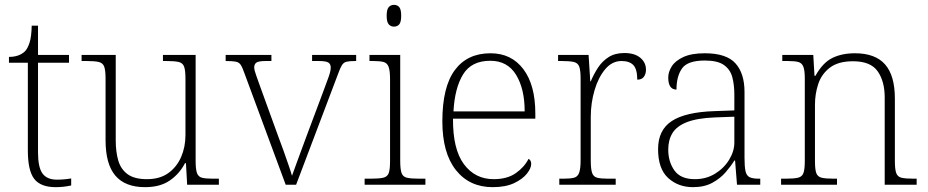

<svg xmlns="http://www.w3.org/2000/svg" viewBox="-20 -763 3833 793"><path d="M210 10Q148 10 121.5 -24Q95 -58 95 -142V-504H17V-528Q59 -528 83 -551Q94 -562 102 -586.5Q110 -611 111 -657H137V-536H265V-504H137V-134Q137 -72 155.5 -46.5Q174 -21 215 -21Q245 -21 274 -26V3Q243 10 210 10Z M579 10Q497 10 456.5 -37.5Q416 -85 416 -184V-439Q416 -472 410.5 -487.5Q405 -503 388 -507Q371 -511 338 -511H317V-536H458V-183Q458 -136 468.5 -100Q479 -64 507 -43.5Q535 -23 587 -23Q640 -23 675 -48Q710 -73 728 -114.5Q746 -156 746 -205V-438Q746 -472 740.5 -487.5Q735 -503 718 -507Q701 -511 668 -511H653V-536H788V-97Q788 -64 793.5 -48.5Q799 -33 814 -29Q829 -25 858 -25H884V0H753L748 -89H744Q722 -46 682 -18Q642 10 579 10Z M989 -462Q981 -485 974 -495.5Q967 -506 953 -508.5Q939 -511 912 -511V-536H1101V-511H1079Q1048 -511 1039 -504.5Q1030 -498 1030 -485Q1030 -473 1038.5 -450.5Q1047 -428 1054 -407L1128 -203Q1139 -175 1150 -143.5Q1161 -112 1171 -83.5Q1181 -55 1186 -37Q1193 -56 1208.5 -99Q1224 -142 1248 -206L1311 -374Q1327 -417 1336.5 -443Q1346 -469 1346 -484Q1346 -498 1336.5 -504.5Q1327 -511 1295 -511H1269V-536H1451V-511H1447Q1423 -511 1411 -508Q1399 -505 1392 -493.5Q1385 -482 1376 -457L1203 0H1160Z M1607 -653Q1594 -653 1585.5 -662.5Q1577 -672 1577 -698Q1577 -724 1585.5 -733.5Q1594 -743 1607 -743Q1621 -743 1629 -733.5Q1637 -724 1637 -698Q1637 -672 1629 -662.5Q1621 -653 1607 -653ZM1486 0V-25H1513Q1546 -25 1563 -29Q1580 -33 1585.5 -48Q1591 -63 1591 -97V-435Q1591 -471 1585 -487Q1579 -503 1564 -507Q1549 -511 1521 -511H1506V-536H1633V-98Q1633 -64 1638.5 -48.5Q1644 -33 1660.5 -29Q1677 -25 1711 -25H1737V0Z M2015 10Q1919 10 1863 -60.5Q1807 -131 1807 -262Q1807 -404 1858.5 -473.5Q1910 -543 2006 -543Q2092 -543 2141.5 -477.5Q2191 -412 2191 -294V-273H1851Q1850 -147 1896 -85Q1942 -23 2019 -23Q2075 -23 2110.5 -48Q2146 -73 2163 -107Q2174 -101 2174 -86Q2174 -68 2156 -45.5Q2138 -23 2103 -6.5Q2068 10 2015 10ZM2147 -303Q2147 -396 2111.5 -454Q2076 -512 2005 -512Q1927 -512 1892.5 -455.5Q1858 -399 1853 -303Z M2290 0V-25H2308Q2336 -25 2351 -29Q2366 -33 2372 -49.5Q2378 -66 2378 -101V-439Q2378 -472 2372.5 -487.5Q2367 -503 2350 -507Q2333 -511 2300 -511H2285V-536H2411L2418 -427H2420Q2432 -456 2449.5 -483Q2467 -510 2493.5 -527Q2520 -544 2559 -544Q2601 -544 2624.5 -524.5Q2648 -505 2648 -475Q2648 -458 2639.5 -446Q2631 -434 2612 -434Q2612 -477 2596 -494Q2580 -511 2547 -511Q2508 -511 2479.5 -477Q2451 -443 2435.5 -390Q2420 -337 2420 -280V-100Q2420 -65 2425.5 -49Q2431 -33 2446.5 -29Q2462 -25 2490 -25H2523V0Z M2842 10Q2781 10 2739.5 -28Q2698 -66 2698 -147Q2698 -226 2754.5 -263Q2811 -300 2930 -304L3013 -307V-371Q3013 -413 3004.5 -444.5Q2996 -476 2970 -494.5Q2944 -513 2891 -513Q2820 -513 2797 -480.5Q2774 -448 2774 -393Q2740 -393 2740 -443Q2740 -466 2754.5 -489Q2769 -512 2802.5 -527.5Q2836 -543 2891 -543Q2980 -543 3017.5 -501.5Q3055 -460 3055 -383V-111Q3055 -75 3059 -56.5Q3063 -38 3075.5 -31.5Q3088 -25 3114 -25H3120V0H3024L3016 -100H3013Q2999 -77 2977 -51.5Q2955 -26 2922 -8Q2889 10 2842 10ZM2850 -23Q2897 -23 2934 -46Q2971 -69 2992 -104Q3013 -139 3013 -174V-281L2932 -278Q2859 -275 2817 -258.5Q2775 -242 2757.5 -213.5Q2740 -185 2740 -145Q2740 -95 2765.5 -59Q2791 -23 2850 -23Z M3206 0V-25H3226Q3259 -25 3276 -29Q3293 -33 3298.5 -48.5Q3304 -64 3304 -98V-439Q3304 -472 3298 -487.5Q3292 -503 3277 -507Q3262 -511 3234 -511H3211V-536H3339L3344 -450H3348Q3378 -504 3417.5 -523.5Q3457 -543 3511 -543Q3595 -543 3635.5 -497Q3676 -451 3676 -356V-98Q3676 -64 3681.5 -48.5Q3687 -33 3703 -29Q3719 -25 3753 -25H3766V0H3634V-361Q3634 -427 3605 -468.5Q3576 -510 3503 -510Q3442 -510 3407.5 -483.5Q3373 -457 3359.5 -416Q3346 -375 3346 -331V-97Q3346 -63 3351.5 -48Q3357 -33 3373.5 -29Q3390 -25 3423 -25H3437V0Z"/></svg>

Font: Noto Serif Malayalam ExtraLight
Style: Regular
Weight: 200
Designer: Indian type Foundry, Jelle Bosma, Monotype Design Team
Foundry: Monotype Imaging Inc.
Version: Version 2.104; ttfautohint (v1.8.4.7-5d5b)